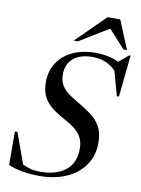

<svg xmlns="http://www.w3.org/2000/svg" viewBox="-101 -1002 791 1080"><g transform="rotate(10 294.5 -462.0)"><path d="M496 -228Q496 -158.5 460 -104.5Q424 -50.5 357.5 -19.8Q291 11 199.5 11Q97 11 23 -20L22 -211.5H36.5L100 -36.5Q122 -25 146.2 -19Q170.5 -13 201 -13Q292.5 -13 345.5 -54.8Q398.5 -96.5 398.5 -179Q398.5 -216.5 384.8 -242.2Q371 -268 349.2 -285.8Q327.5 -303.5 302.2 -317.5Q277 -331.5 254 -345Q223 -363.5 198.5 -385.5Q174 -407.5 159.8 -438.5Q145.5 -469.5 145.5 -516Q145.5 -578.5 176 -625.8Q206.5 -673 262.5 -699.5Q318.5 -726 394.5 -726Q466 -726 526.5 -698.5L581 -744.5H589L564.5 -506.5H552.5L514 -645Q490.5 -670.5 456.8 -685.2Q423 -700 380.5 -700Q310 -700 271 -666.8Q232 -633.5 232 -574Q232 -534.5 249.8 -508.5Q267.5 -482.5 296 -463.8Q324.5 -445 356.5 -426Q388.5 -407.5 420.8 -384.2Q453 -361 474.5 -324Q496 -287 496 -228ZM259 -772 424 -935H496.5L563.5 -772H543L450 -874.5L282.5 -772Z"/></g></svg>

Font: Newsreader Display Medium
Style: Italic
Weight: 500
Italic angle: -17°
Designer: Hugues Gentile
Foundry: Production Type
Version: Version 1.001